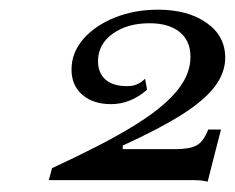

<svg xmlns="http://www.w3.org/2000/svg" viewBox="-20 -715 476 389"><path d="M400.7 -346.8Q395.9 -348.4 388.7 -349.2Q381.4 -350 373.2 -350H78.9L85.4 -374.3Q135.9 -397.7 179 -419.8Q222 -441.9 256.8 -463.7Q291.5 -485.4 315.7 -507.2Q340 -529 353 -552.1Q365.9 -575.1 365.9 -600.2Q365.9 -632.3 344 -650.1Q322.1 -667.9 283 -667.9Q237.6 -667.9 208.1 -646.5Q178.6 -625.1 178.6 -591.2Q178.6 -567.1 193.7 -553.8Q208.8 -540.5 237.4 -540.5Q249.2 -540.5 257.6 -544.1Q266 -547.6 273.9 -555.6L278 -533.1Q261 -518.5 242.8 -511.3Q224.6 -504 205.2 -504Q168.7 -504 146.8 -523Q124.9 -541.9 124.9 -574.2Q124.9 -608.2 148.6 -635.7Q172.3 -663.1 212.3 -679.3Q252.4 -695.4 300 -695.4Q360.5 -695.4 398.4 -668.8Q436.3 -642.3 436.3 -598.1Q436.3 -568.3 415.9 -540.6Q395.5 -512.9 350.1 -483.8Q304.7 -454.8 228.7 -420.1V-412.8H334.8Q364 -412.8 378.2 -420.4Q392.3 -428 401.9 -452.5H427.8Q425.1 -441.6 420.5 -424.6Q415.9 -407.6 411.1 -387.9Q406.2 -368.1 400.7 -346.8Z"/></svg>

Font: Playfair 5pt SemiExpanded Light 12pt
Style: Italic
Weight: 300
Italic angle: -15.6°
Version: Version 2.000;gftools[0.9.28]